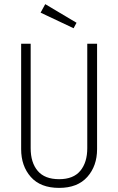

<svg xmlns="http://www.w3.org/2000/svg" viewBox="-20 -895 569 926"><path d="M198.2 -875 349.1 -785.2 335 -758.8 175.8 -834ZM448.2 -684.1V-175.8Q448.2 -94.7 401.1 -41.7Q354 11.2 265.1 11.2Q175.3 11.2 128.7 -41.5Q82 -94.2 82 -175.8V-684.1H127.9V-180.2Q127.9 -110.8 161.9 -70.8Q195.8 -30.8 265.1 -30.8Q334 -30.8 367.4 -71.3Q400.9 -111.8 400.9 -180.2V-684.1Z"/></svg>

Font: Fira Sans Compressed ExtraLight
Style: Regular
Weight: 250
Width: 1
Designer: Carrois Corporate & Edenspiekermann AG
Foundry: Carrois Corporate GbR & Edenspiekermann AG
Version: Version 4.203;PS 004.203;hotconv 1.0.88;makeotf.lib2.5.64775